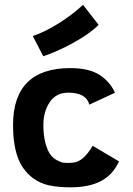

<svg xmlns="http://www.w3.org/2000/svg" viewBox="-20 -783 558 806"><path d="M117.7 -631.8Q168.9 -648.9 227.1 -685.5Q285.2 -722.2 328.6 -762.7L394 -678.7Q356 -640.6 287.8 -603.3Q219.7 -565.9 161.6 -546.9ZM162.1 -257.8Q162.1 -213.9 170.9 -181.9Q179.7 -149.9 191.2 -134.5Q202.6 -119.1 219.2 -110.4Q235.8 -101.6 244.9 -100.3Q253.9 -99.1 264.6 -99.1H270.5Q304.2 -99.1 326.4 -117.7Q348.6 -136.2 369.1 -170.9L479.5 -105.5Q454.6 -50.3 404.8 -23.4Q355 3.4 275.4 3.4Q227.1 3.4 188.2 -4.4Q149.4 -12.2 117.7 -35.6Q72.3 -70.8 53.5 -125.2Q34.7 -179.7 34.7 -257.3Q34.7 -497.1 275.4 -497.1Q355.5 -497.1 399.9 -467.3Q443.4 -438 462.4 -393.6L355 -343.8Q341.8 -394 266.6 -394Q215.8 -394 189 -354.5Q162.1 -314.9 162.1 -257.8Z"/></svg>

Font: Fantasque Sans Mono
Style: Bold
Weight: 700
Monospace: yes
Designer: Jany Belluz
Version: Version 1.8.0 ; ttfautohint (v1.8.2)